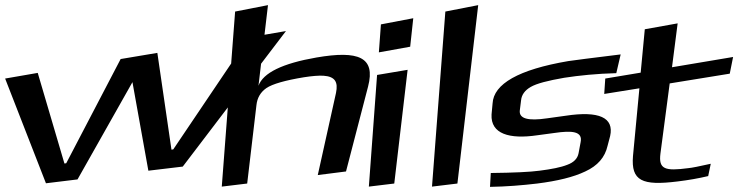

<svg xmlns="http://www.w3.org/2000/svg" viewBox="-110 -693 2876 748"><path d="M1004 -572 859 -547 565 -111 558 -110 503 -487 360 -463 148 -57 141 -56 37 -409 -90 -387 69 21 192 6 406 -373 468 -28 602 -44Z M1123 -469C990 -446 915 -409 897 -359L934 -673L806 -648L754 34L853 22L889 -283C892 -312 905 -334 928 -350C952 -366 1001 -380 1074 -392C1106 -397 1131 -399 1150 -398C1195 -395 1208 -374 1199 -331L1128 -11L1238 -25L1324 -356C1354 -471 1286 -497 1123 -469Z M1488 -511 1500 -622 1374 -598 1366 -489ZM1426 22 1478 -421 1359 -401 1327 34Z M1672 22 1753 -673 1625 -648 1573 34Z M1983 -166 2050 -175C2118 -185 2161 -182 2152 -139L2144 -96C2140 -75 2125 -60 2100 -51C2075 -41 2039 -34 1992 -28C1956 -23 1891 -20 1802 -19L1799 35C1863 34 1924 29 1983 22C2062 12 2124 -3 2170 -25C2218 -47 2247 -80 2257 -125L2267 -163C2283 -235 2224 -262 2093 -242L2021 -232C1947 -221 1912 -231 1915 -262L1920 -302C1922 -324 1935 -341 1957 -354C1981 -368 2025 -379 2088 -390C2146 -399 2215 -406 2291 -408L2308 -481C2193 -467 2125 -458 2104 -455C1910 -422 1813 -366 1809 -290L1805 -247C1801 -171 1875 -150 1983 -166Z M2463 -95 2499 -368 2733 -406 2746 -471 2508 -431 2530 -602 2402 -579 2386 -410 2248 -387 2244 -327 2381 -349 2356 -85C2348 12 2392 31 2529 14C2571 9 2611 2 2649 -7L2659 -55C2614 -45 2585 -39 2572 -38C2481 -26 2455 -33 2463 -95Z"/></svg>

Font: Gamestation Warped
Style: Italic
Weight: 400
Designer: Jonas Hecksher
Foundry: Jonas Hecksher, Playtypeª, e-types AS
Version: Version 1.003